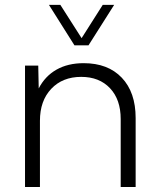

<svg xmlns="http://www.w3.org/2000/svg" viewBox="-20 -752 636 772"><path d="M335.9 -569.8H279.3L176.8 -732.4H222.7L308.1 -598.6L393.1 -732.4H439ZM525.4 0H465.3V-273.4Q465.3 -351.6 422.4 -397.2Q379.4 -442.9 306.6 -442.9Q231.4 -442.9 186 -394.8Q140.6 -346.7 140.6 -266.6V0H80.6V-488.3H133.8L135.7 -396.5Q161.1 -445.8 207 -471.9Q252.9 -498 316.4 -498Q414.1 -498 469.7 -439.5Q525.4 -380.9 525.4 -277.3Z"/></svg>

Font: Kumbh Sans Light
Style: Regular
Weight: 300
Version: Version 1.004